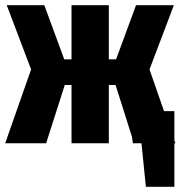

<svg xmlns="http://www.w3.org/2000/svg" viewBox="-26 -553 701 741"><path d="M647 0V168H537L520 0H487L483 -26L420 -225H394V0H250V-225H224L152 0H-6L94 -285L0 -533H145L222 -324H250V-533H394V-324H422L499 -533H645L551 -285L607 -124H647V-11L651 0Z"/></svg>

Font: Fira Sans Compressed ExtraBold
Style: Regular
Weight: 800
Width: 1
Designer: bBox Type GmbH & Carrois Corporate GbR & Edenspiekermann AG
Foundry: bBox Type GmbH & Carrois Corporate GbR & Edenspiekermann AG
Version: Version 4.301